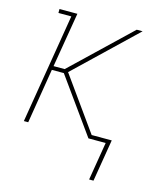

<svg xmlns="http://www.w3.org/2000/svg" viewBox="-106 -597 712 850"><g transform="rotate(15 250.0 -172.5)"><path d="M383 175 412 0H333L153 -251H98L57 0H37L120 -502H61V-520H143L101 -269H152L415 -520H442L170 -260L343 -18H435L403 175Z"/></g></svg>

Font: Iosevka Curly Slab Thin
Style: Italic
Weight: 100
Italic angle: -9°
Monospace: yes
Designer: Belleve Invis
Foundry: Belleve Invis
Version: Version 22.1.2; ttfautohint (v1.8.4)